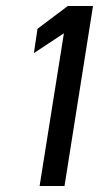

<svg xmlns="http://www.w3.org/2000/svg" viewBox="-20 -610 330 640"><path d="M93 -433 193 -499 112 10H195L290 -590H206L105 -514Z"/></svg>

Font: Charger Sport
Style: SeBdObl
Weight: 600
Designer: Jasper
Foundry: Cannot Into Space Fonts
Version: Version 1.1